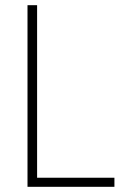

<svg xmlns="http://www.w3.org/2000/svg" viewBox="-20 -720 477 740"><path d="M86 -700H123V-35H421V0H86Z"/></svg>

Font: Renner
Style: Thin
Weight: 200
Version: Version 003.000 ; ttfautohint (v0.97) -l 8 -r 50 -G 200 -x 1